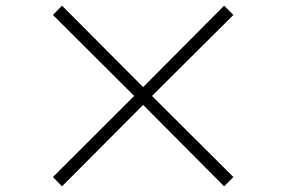

<svg xmlns="http://www.w3.org/2000/svg" viewBox="-20 -678 980 668"><path d="M195.8 -29.8 164.1 -62 446.8 -344.2 164.1 -626 195.8 -658.2 478 -375 759.8 -658.2 792 -626 508.8 -344.2 792 -62 759.8 -29.8 478 -313Z"/></svg>

Font: Flanker Steampunk
Style: Italic
Weight: 400
Italic angle: -12°
Designer: Alexey Kryukov, Leonardo Di Lena
Foundry: Alexey Kryukov, Leonardo Di Lena
Version: 1.210